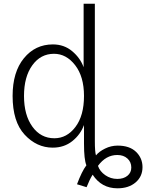

<svg xmlns="http://www.w3.org/2000/svg" viewBox="-20 -766 786 1019"><path d="M500 114.3Q509.8 143.6 538.6 163.6Q567.4 183.6 602.5 183.6Q635.7 183.6 656.2 167Q676.8 150.4 676.8 123Q676.8 93.8 656.2 75.2Q635.7 56.6 602.5 56.6Q542 56.6 500 114.3ZM46.9 -256.8Q46.9 -383.8 106.9 -457Q167 -530.3 260.7 -530.3Q320.3 -530.3 363.3 -494.1Q406.2 -458 423.8 -409.2V-746.1H483.4V-16.6Q483.4 39.1 489.3 58.6Q505.9 38.1 537.6 22.5Q569.3 6.8 604.5 6.8Q668 6.8 702.1 40Q736.3 73.2 736.3 121.1Q736.3 170.9 699.7 202.1Q663.1 233.4 603.5 233.4Q518.6 233.4 471.7 161.1Q455.1 187.5 439.5 227.5L388.7 211.9Q414.1 143.6 438.5 111.3Q425.8 81.1 425.8 -3.9V-102.5Q407.2 -51.8 363.8 -17.1Q320.3 17.6 259.8 17.6Q174.8 17.6 110.8 -51.3Q46.9 -120.1 46.9 -256.8ZM107.4 -256.8Q107.4 -155.3 151.9 -93.8Q196.3 -32.2 268.6 -32.2Q335 -32.2 380.4 -92.3Q425.8 -152.3 425.8 -256.8Q425.8 -359.4 378.9 -419.9Q332 -480.5 266.6 -480.5Q195.3 -480.5 151.4 -419.4Q107.4 -358.4 107.4 -256.8Z"/></svg>

Font: Gothic A1 Light
Style: Regular
Weight: 300
Version: Version 2.50